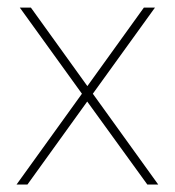

<svg xmlns="http://www.w3.org/2000/svg" viewBox="-20 -496 470 516"><path d="M63 -475.6 214.8 -264.6 366.7 -475.6H396.5L229.5 -244.1L405.3 0H376L214.4 -223.1L53.7 0H24.4L200.2 -244.1L33.2 -475.6Z"/></svg>

Font: Yantramanav Thin
Style: Regular
Weight: 250
Version: Version 1.001;PS 1.0;hotconv 1.0.72;makeotf.lib2.5.5900; ttf